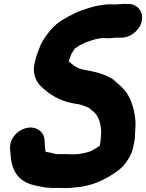

<svg xmlns="http://www.w3.org/2000/svg" viewBox="-20 -782 748 984"><path d="M314.7 182C335.6 182 355.7 179.4 371 177.9L391.4 175.9C391.7 175.8 392.3 175.8 392.7 175.7C457.7 166 509.7 141.8 557.6 111.2C579.1 97.4 604.1 80.2 623.3 53.8C637.6 34.6 655.6 7.1 662 -25L666.2 -46C668.4 -57.3 671.5 -69.7 671.5 -79.9C671.5 -103.2 676.4 -136.9 673.9 -165C667.1 -232.9 647.8 -295.3 602 -337.6C587.2 -351.9 580.3 -355.9 570.9 -365.2C556.6 -379.5 541.8 -385.4 528.3 -391.9C489.4 -410.5 446.1 -417.8 400.1 -426.5C378.6 -431.7 358.3 -444.6 343 -458.6C339.3 -462.2 335.5 -465.1 332.4 -467.7L332.7 -469.4C335.2 -476.9 340.9 -491.2 345.1 -504.3C352.4 -516 360.3 -529.7 363.8 -533.3C365.4 -534.1 367 -535.1 368.5 -536.2C382.8 -546.9 397.9 -555 417.6 -564.1C449 -575.1 480.5 -587 512.2 -587C517.7 -587 524.9 -586 532 -586C550.6 -586 568.6 -589 579.6 -589H602.6C649.2 -589 697.3 -627.4 706.8 -675C716.2 -722.2 684.3 -762 637.1 -762H614.1C598.6 -762 584.9 -759.2 572.4 -759C564.8 -759.5 554.2 -760 546.7 -760C535 -760 523.7 -759.3 512.7 -757.7C490.6 -754.7 469.5 -751.9 441.7 -742.8C384.9 -727.3 336.5 -703.2 290.6 -674C261.8 -654.9 237.9 -629.6 218.7 -601.3C205.6 -583.4 190.2 -561.8 180.5 -532C171.9 -511.4 163.5 -487.8 158.2 -461.9C143.7 -407.6 164.4 -364 190.1 -339.6C232.1 -298.5 283 -265.4 359.8 -251.4C360.3 -251.3 361.2 -251.2 361.9 -251.1C389.8 -248.5 416.1 -239.4 437.2 -228.2C441.7 -223.3 450.2 -217 453.9 -214.2C477 -196.4 490.8 -171.2 495.9 -133.1L498.5 -113.1C498.9 -100.1 495.9 -78.8 495.5 -57.6L490.8 -34.1C477.3 -24.8 460.4 -15.1 443.6 -6.6C418.6 2.3 387.2 8.9 355.2 9C346.9 8.4 337.5 8 327.4 8H277.4C273.9 8 272.4 7.6 270.1 7.3L258.3 5.5C251.3 3.3 239.4 0.3 228.7 -1.6C210.2 -5 214.1 2.2 210.2 -30.9L208.2 -65.6C206.1 -88.5 195.1 -106.1 177.1 -117.3C119.4 -153.4 25.2 -97.4 31.6 -18.1L34.8 15.8C40.9 99.8 79.2 152.7 164.9 169.6C188.3 173.4 208.8 181 242.9 181H292.9C301.3 181 307.7 182 314.7 182Z"/></svg>

Font: Smoothie
Style: BdIt
Weight: 700
Foundry: Cannot Into Space Fonts
Version: Version 0.8